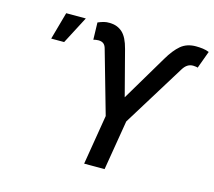

<svg xmlns="http://www.w3.org/2000/svg" viewBox="-105 -865 1106 993"><g transform="rotate(15 448.5 -368.5)"><path d="M424.8 0 468.8 -266.6 373.5 -601.6Q369.1 -619.1 358.9 -627.2Q348.6 -635.3 331.5 -635.3Q325.2 -635.3 316.7 -634Q308.1 -632.8 304.7 -631.3L302.2 -723.1Q319.8 -730.5 333.5 -734.1Q347.2 -737.8 366.2 -737.3Q406.2 -736.3 433.3 -711.7Q460.4 -687 475.6 -627.4L538.6 -385.7L684.1 -630.4Q714.4 -682.1 746.3 -709Q778.3 -735.8 827.1 -735.8Q845.7 -735.8 864 -733.4Q882.3 -731 897.5 -724.6L863.3 -631.3Q861.3 -632.8 853.3 -634Q845.2 -635.3 838.4 -635.3Q821.8 -635.3 808.8 -627Q795.9 -618.7 785.2 -601.6L578.6 -267.1L534.2 0ZM92.8 -580.6 133.8 -727.5H238.8L162.1 -580.6Z"/></g></svg>

Font: Inter 17pt Medium
Style: Italic
Weight: 500
Italic angle: -9.3988°
Version: Version 4.001;git-66647c0bb